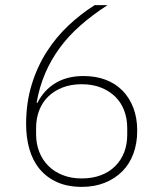

<svg xmlns="http://www.w3.org/2000/svg" viewBox="-20 -718 640 750"><path d="M300 12Q244 12 203 -6.5Q162 -25 135 -57.5Q108 -90 95 -135Q82 -180 82 -233Q82 -316 103.5 -386.5Q125 -457 162 -515Q199 -573 247.5 -618.5Q296 -664 350 -698H400Q340 -659 293.5 -618Q247 -577 213 -530.5Q179 -484 156.5 -431.5Q134 -379 123 -317L126 -316Q152 -367 197.5 -394Q243 -421 306 -421Q354 -421 392.5 -406.5Q431 -392 458.5 -364Q486 -336 501 -296.5Q516 -257 516 -208Q516 -158 501 -117.5Q486 -77 457.5 -48.5Q429 -20 389 -4Q349 12 300 12ZM299 -21Q341 -21 374 -33.5Q407 -46 430 -69Q453 -92 465 -123Q477 -154 477 -192V-218Q477 -255 465 -286.5Q453 -318 430 -340.5Q407 -363 374 -376Q341 -389 299 -389Q257 -389 224 -376Q191 -363 168 -340.5Q145 -318 133 -286.5Q121 -255 121 -218V-194Q121 -156 133.5 -124.5Q146 -93 169 -70Q192 -47 225 -34Q258 -21 299 -21Z"/></svg>

Font: IBM Plex Sans ExtLt
Style: Regular
Weight: 200
Designer: Mike Abbink, Paul van der Laan, Pieter van Rosmalen
Foundry: Bold Monday
Version: Version 3.005